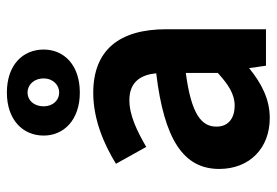

<svg xmlns="http://www.w3.org/2000/svg" viewBox="-143 -650 804 558"><g transform="rotate(-90 259.0 -371.0)"><path d="M47 -136C47 -48 107 11 195 11C251 11 297 -14 340 -49L347 0H453V-290C453 -427 392 -502 268 -502C191 -502 119 -471 62 -436L111 -348C156 -374 202 -397 247 -397C302 -397 321 -361 325 -319C133 -296 47 -240 47 -136ZM269 -541C349 -541 394 -587 394 -646C394 -707 349 -753 269 -753C190 -753 144 -707 144 -646C144 -587 190 -541 269 -541ZM170 -144C170 -187 205 -217 326 -233V-140C293 -110 265 -91 231 -91C196 -91 170 -108 170 -144ZM269 -693C291 -693 310 -675 310 -646C310 -619 291 -601 269 -601C247 -601 229 -619 229 -646C229 -675 247 -693 269 -693Z"/></g></svg>

Font: Source Sans Pro SemBd
Style: Regular
Weight: 700
Designer: Paul D. Hunt
Foundry: Adobe Systems Incorporated
Version: Version 2.020;PS 2.0;hotconv 1.0.86;makeotf.lib2.5.63406